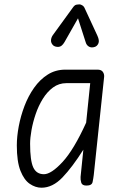

<svg xmlns="http://www.w3.org/2000/svg" viewBox="-20 -866 571 896"><path d="M173.5 10Q145.5 10 119 -8Q92.5 -26 75.5 -69Q58.5 -112 58.5 -187.5Q58.5 -228.5 67.5 -276.5Q76.5 -324.5 94.2 -371.2Q112 -418 139.2 -456.5Q166.5 -495 202.8 -518Q239 -541 285 -541H435Q452.5 -541 459.8 -530.8Q467 -520.5 466 -508L417.5 -49Q415.5 -32.5 412 -16.2Q408.5 0 383.5 0Q363 0 359 -14Q355 -28 356 -40.5L369 -167.5Q317.5 -86 271.5 -38Q225.5 10 173.5 10ZM185 -53Q219 -53 271.8 -110Q324.5 -167 382 -293.5L401 -478H290Q255 -478 227.5 -457.8Q200 -437.5 179.8 -404.8Q159.5 -372 146.5 -333.8Q133.5 -295.5 127 -259Q120.5 -222.5 120.5 -195Q120.5 -116.5 135.2 -84.8Q150 -53 185 -53ZM422 -647Q407 -642 395.5 -648.2Q384 -654.5 380 -668.5L344 -780.5L281 -669.5Q268.5 -648 253.2 -647.2Q238 -646.5 228.5 -654Q217.5 -664.5 218 -677.5Q218.5 -690.5 226.5 -702L319.5 -830Q328 -842.5 336.2 -844Q344.5 -845.5 352 -845.5Q356.5 -845.5 364 -841Q371.5 -836.5 375 -828L434.5 -699.5Q445 -676.5 439.2 -663.5Q433.5 -650.5 422 -647Z"/></svg>

Font: Edu NSW ACT Hand Pre
Style: Regular
Weight: 400
Designer: Tina and Corey Anderson, Eben Sorkin, Mirko Velimirovic
Foundry: Sorkin Type Co.
Version: Version 2.000